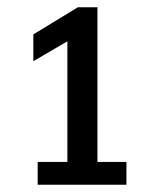

<svg xmlns="http://www.w3.org/2000/svg" viewBox="-20 -718 440 530"><path d="M72 -208ZM84 -271H166V-604L72 -549V-623L195 -698H249V-271H329V-208H84Z"/></svg>

Font: Sarabun
Style: Regular
Weight: 400
Designer: Suppakit Chalermlarp | Katatrad Co.,Ltd.
Foundry: Cadson Demak Co.,Ltd.
Version: Version 1.000; ttfautohint (v1.6)